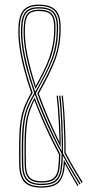

<svg xmlns="http://www.w3.org/2000/svg" viewBox="-20 -826 445 851"><path d="M163.2 5.5Q111.5 5.5 88.8 -18.2Q66 -42 65 -96.2Q64.2 -154.2 64.8 -194.1Q65.2 -234 67.8 -261.8Q70.2 -289.5 75.2 -311.2Q81 -337.8 93 -365Q105 -392.2 118.2 -415Q99.8 -468 86.5 -518.8Q73.2 -569.5 66.6 -615.8Q60 -662 61.5 -701.2Q63 -756.2 84.1 -780.9Q105.2 -805.5 151.8 -805.5Q203.8 -805.5 226.8 -781Q249.8 -756.5 249 -702Q248.8 -660.5 242.9 -626.8Q237 -593 225.1 -560.9Q213.2 -528.8 195.1 -492.8Q177 -456.8 152 -411Q171.2 -357.5 194.5 -303.1Q217.8 -248.8 243 -197.5L244 -197.8Q243.2 -233.5 241.2 -271.2Q239.2 -309 236.6 -343.2Q234 -377.5 230.8 -402H236.2Q240.2 -373.2 243.1 -334.4Q246 -295.5 247.5 -254.1Q249 -212.8 248.8 -176.2L247.8 -176Q228.5 -214 210.4 -253.4Q192.2 -292.8 175.9 -332.6Q159.5 -372.5 145.5 -412Q171.5 -459.2 189.9 -495.4Q208.2 -531.5 220 -563.1Q231.8 -594.8 237.4 -627.9Q243 -661 243.2 -702.2Q244 -754.2 222.5 -777Q201 -799.8 151.8 -799.8Q108.2 -799.8 88.4 -776.9Q68.5 -754 67.2 -701.2Q66 -672 69.6 -638.6Q73.2 -605.2 80.9 -568.6Q88.5 -532 99.8 -493.1Q111 -454.2 125 -414.2Q115.2 -398.2 106.6 -380.6Q98 -363 91.4 -345.1Q84.8 -327.2 81 -310.2Q76.2 -288.5 73.8 -261Q71.2 -233.5 70.8 -193.9Q70.2 -154.2 71 -96.2Q72 -45 93.4 -22.6Q114.8 -0.2 163.2 -0.2Q204.2 -0.2 225.1 -12.8Q246 -25.2 253.8 -50.9Q261.5 -76.5 263 -116L264.2 -116.2Q275.2 -96.5 285.6 -77.4Q296 -58.2 306.5 -40.1Q317 -22 327.8 -5L323.2 -1.5Q309.5 -23.8 296 -48.1Q282.5 -72.5 268.5 -98L267.2 -97.5Q264.2 -43.8 242.1 -19.1Q220 5.5 163.2 5.5ZM163.2 -5.8Q118 -5.8 98 -26.9Q78 -48 77 -96.5Q76.2 -156 76.8 -195.5Q77.2 -235 79.9 -261.8Q82.5 -288.5 87.2 -309.2Q92.8 -335 104.8 -362Q116.8 -389 131.8 -413.5Q112.8 -467.2 98.9 -518.4Q85 -569.5 78.2 -616Q71.5 -662.5 73 -701.5Q74.5 -751.8 92.6 -773Q110.8 -794.2 151.8 -794.2Q198.5 -794.2 218.4 -773Q238.2 -751.8 237.5 -702.5Q237.2 -660.2 231.5 -627.1Q225.8 -594 213.9 -562.8Q202 -531.5 183.4 -495.6Q164.8 -459.8 138.8 -412.2Q155.2 -368.8 173.6 -324.6Q192 -280.5 212.1 -237.9Q232.2 -195.2 253.8 -155.5Q254 -195 252.6 -241Q251.2 -287 248.5 -329.8Q245.8 -372.5 241.8 -402H247.5Q250.5 -381 252.9 -347.9Q255.2 -314.8 256.9 -277.5Q258.5 -240.2 259 -205.8Q259.5 -171.2 259 -147.2Q272 -123 285 -99.6Q298 -76.2 311.2 -54.1Q324.5 -32 337.2 -11.8L332.5 -8.5Q320.2 -27.5 307.9 -48.4Q295.5 -69.2 283.1 -91.4Q270.8 -113.5 258.5 -136.2Q257.5 -91.5 251.4 -62.6Q245.2 -33.8 225.4 -19.8Q205.5 -5.8 163.2 -5.8ZM163.2 -11.5Q205.5 -11.5 224.1 -26.4Q242.8 -41.2 247.5 -70.9Q252.2 -100.5 253.2 -144.5Q230.5 -186.2 209.4 -230Q188.2 -273.8 169.4 -318.2Q150.5 -362.8 134.5 -407Q120.5 -383.8 109.4 -358.4Q98.2 -333 93 -308.2Q88.5 -288 86 -261.6Q83.5 -235.2 82.9 -195.9Q82.2 -156.5 83.2 -96.8Q83.8 -51 102.5 -31.2Q121.2 -11.5 163.2 -11.5ZM163.2 -17Q124.2 -17 107 -35.5Q89.8 -54 89.2 -96.8Q88.2 -156.2 88.8 -195.5Q89.2 -234.8 91.8 -261Q94.2 -287.2 99 -307.2Q103.8 -329.2 113.1 -351.6Q122.5 -374 133.5 -394.2Q145.2 -362.5 158.6 -330.5Q172 -298.5 186.4 -266.6Q200.8 -234.8 216.2 -203.8Q231.8 -172.8 247.5 -142.8Q247 -99.5 242.4 -71.6Q237.8 -43.8 220.1 -30.4Q202.5 -17 163.2 -17ZM163.2 -22.8Q201 -22.8 217.1 -36.1Q233.2 -49.5 237.1 -75.9Q241 -102.2 241.5 -141.2Q221.5 -179 202.2 -219Q183 -259 165.4 -300Q147.8 -341 132.2 -381.8Q123.5 -363.5 116.1 -343.9Q108.8 -324.2 104.5 -306.2Q100.2 -286.5 97.8 -260.4Q95.2 -234.2 94.6 -195.2Q94 -156.2 95 -96.8Q95.5 -57 111.5 -39.9Q127.5 -22.8 163.2 -22.8ZM136 -419.2Q159.2 -460.2 177 -494.1Q194.8 -528 206.9 -560.1Q219 -592.2 225.2 -626.6Q231.5 -661 231.8 -702.8Q232.2 -749.5 214.1 -769Q196 -788.5 151.8 -788.5Q113.5 -788.5 96.9 -768.9Q80.2 -749.2 79 -701.5Q76.5 -644 92.4 -571.1Q108.2 -498.2 136 -419.2ZM137.2 -431.8Q111.2 -507.5 96.8 -577Q82.2 -646.5 84.8 -701.5Q86.2 -746.8 101.2 -764.9Q116.2 -783 151.8 -783Q193.2 -783 209.9 -765.1Q226.5 -747.2 226 -703Q225.8 -663 220 -629.8Q214.2 -596.5 202.9 -565.6Q191.5 -534.8 175 -502.4Q158.5 -470 137.2 -431.8ZM138.5 -445Q158.2 -481.2 173.5 -512Q188.8 -542.8 199 -572.1Q209.2 -601.5 214.8 -633.2Q220.2 -665 220.2 -703.2Q220.5 -744.8 205.5 -761Q190.5 -777.2 151.8 -777.2Q119 -777.2 105.5 -760.9Q92 -744.5 90.5 -701.5Q88.2 -648.8 101.5 -582.9Q114.8 -517 138.5 -445ZM341.8 -15Q329.2 -35.2 316.2 -56.8Q303.2 -78.2 290.6 -101.1Q278 -124 265.2 -147.8Q265.8 -188 264.1 -235.5Q262.5 -283 259.8 -327.4Q257 -371.8 253 -402H258.5Q262.2 -372.2 265.1 -328.4Q268 -284.5 269.5 -237.2Q271 -190 270.8 -149.5Q283.2 -125.8 296 -103.2Q308.8 -80.8 321.4 -59.6Q334 -38.5 346.5 -18.8Z"/></svg>

Font: Big Shoulders Inline Display Thin ExtraLight
Style: Regular
Weight: 250
Version: Version 2.002